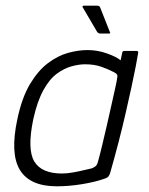

<svg xmlns="http://www.w3.org/2000/svg" viewBox="-20 -649 523 675"><path d="M180 6Q85 6 50 -51.5Q15 -109 41 -230Q57 -306 85.5 -353.5Q114 -401 148.5 -427Q183 -453 219 -463Q255 -473 288 -473Q323 -473 356.5 -461Q390 -449 404 -437L410 -465Q411 -468 413 -469Q415 -470 417 -470H460Q466 -470 466 -464Q463 -446 457 -414.5Q451 -383 442 -342Q433 -301 422 -252.5Q411 -204 397 -150Q383 -96 367 -40Q365 -34 361.5 -29Q358 -24 345 -20Q314 -9 268 -1.5Q222 6 180 6ZM198 -39Q216 -39 238 -43Q260 -47 278 -51.5Q296 -56 302 -57Q308 -59 314.5 -63.5Q321 -68 324 -79Q331 -104 339 -137.5Q347 -171 355.5 -207.5Q364 -244 371.5 -278.5Q379 -313 385 -339Q391 -365 392 -376Q394 -382 391.5 -386.5Q389 -391 381 -395Q362 -405 337 -414Q312 -423 279 -423Q258 -423 232 -416Q206 -409 180 -390Q154 -371 132.5 -332Q111 -293 97 -230Q75 -124 100.5 -81.5Q126 -39 198 -39ZM332 -531Q327 -531 322 -536L271 -623Q269 -625 270.5 -627Q272 -629 274 -629H321Q325 -629 327.5 -628Q330 -627 332 -623L366 -537Q370 -531 363 -531Z"/></svg>

Font: Glory Thin Light
Style: Italic
Weight: 300
Italic angle: -12°
Version: Version 1.011